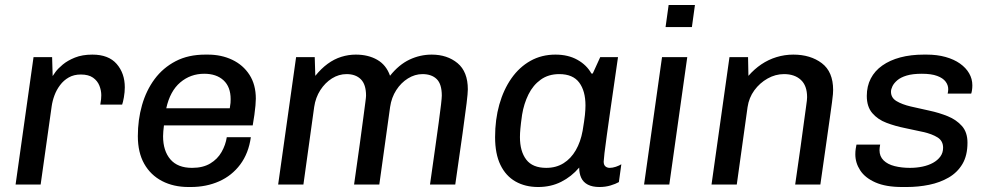

<svg xmlns="http://www.w3.org/2000/svg" viewBox="-20 -740 3963 770"><path d="M42.5 0 114.5 -511H189L191.2 -435Q192.8 -438 202.5 -451.4Q212.2 -464.8 231.6 -481Q251 -497.2 280.5 -509.1Q310 -521 350.5 -521Q415.5 -521 448 -483.5Q480.5 -446 480.5 -389.8Q480.5 -370.8 476.8 -349.6Q473 -328.5 469.8 -320.5H382.2Q384.5 -332.5 385.4 -342.4Q386.2 -352.2 386.2 -358.2Q386.2 -377.2 378.6 -396.5Q371 -415.8 353.1 -428.5Q335.2 -441.2 303.8 -441.2Q276.5 -441.2 255.9 -429.5Q235.2 -417.8 220.9 -398.6Q206.5 -379.5 198.4 -357.4Q190.2 -335.2 187.2 -313.5L143 0Z M736.2 10Q676 10 630 -13.9Q584 -37.8 558.4 -83.1Q532.8 -128.5 532.8 -194Q532.8 -259.8 549.6 -318.6Q566.5 -377.5 600.1 -422.9Q633.8 -468.2 684.4 -494.6Q735 -521 803.2 -521H813.5Q867.8 -521 911.4 -500.2Q955 -479.5 980.5 -440Q1006 -400.5 1006 -344.2Q1006 -333.8 1004.5 -316.8Q1003 -299.8 1000.2 -279.4Q997.5 -259 993.5 -237.2H637.5Q636 -225.8 635 -213.9Q634 -202 634 -193.8Q634 -135.2 663.2 -101Q692.5 -66.8 750.2 -66.8Q794 -66.8 823.2 -84.4Q852.5 -102 868.6 -130.4Q884.8 -158.8 889.5 -189.8H986Q977 -125.2 943.5 -80.4Q910 -35.5 858.8 -12.8Q807.5 10 745 10ZM646.8 -305.8H901.5Q904 -319.5 904.5 -327.4Q905 -335.2 905 -342.2Q905 -391.5 876.5 -417.9Q848 -444.2 799 -444.2Q744 -444.2 703 -409.5Q662 -374.8 646.8 -305.8Z M1095.5 0 1167.5 -511H1242.2L1244.5 -435.8Q1268 -465 1294.1 -484.1Q1320.2 -503.2 1348.9 -512.1Q1377.5 -521 1406.8 -521Q1456.8 -521 1492.9 -500.2Q1529 -479.5 1544.2 -436.2Q1579.8 -480.8 1622.2 -500.9Q1664.8 -521 1711.2 -521Q1773.5 -521 1814.9 -486.8Q1856.2 -452.5 1856.2 -381.5Q1856.2 -367 1851.2 -325.5Q1846.2 -284 1835.2 -205.8Q1824.2 -127.5 1805.8 0H1704.5Q1715.8 -78.5 1724.4 -140.6Q1733 -202.8 1739.4 -248.4Q1745.8 -294 1748.8 -321.4Q1751.8 -348.8 1751.8 -356.5Q1751.8 -402.8 1731.4 -422.8Q1711 -442.8 1674.2 -442.8Q1644 -442.8 1616.1 -425.5Q1588.2 -408.2 1569.1 -378.5Q1550 -348.8 1544.5 -311L1501.2 0H1400Q1413.8 -96 1422.8 -161.8Q1431.8 -227.5 1437.1 -268.1Q1442.5 -308.8 1445.2 -329.6Q1448 -350.5 1448 -356.5Q1448 -401.2 1427.2 -422Q1406.5 -442.8 1369.8 -442.8Q1338.8 -442.8 1311.2 -425.5Q1283.8 -408.2 1264.6 -378.5Q1245.5 -348.8 1240 -311L1196.8 0Z M2138.2 10Q2086.5 10 2047.5 -12.1Q2008.5 -34.2 1987 -78.6Q1965.5 -123 1965.5 -190Q1965.5 -260.8 1982.5 -320.8Q1999.5 -380.8 2031.1 -425.9Q2062.8 -471 2107.4 -496Q2152 -521 2207.5 -521Q2258.5 -521 2295.6 -500.2Q2332.8 -479.5 2351.8 -445.2H2357.2L2387.2 -511H2458.5Q2451 -458.8 2442.9 -402.8Q2434.8 -346.8 2427.2 -294Q2419.8 -241.2 2413.6 -197.5Q2407.5 -153.8 2404.2 -125.9Q2401 -98 2401 -91.8Q2401 -78.8 2407.9 -72.8Q2414.8 -66.8 2425.5 -66.8Q2436.5 -66.8 2449.9 -71.2Q2463.2 -75.8 2471.8 -81.2L2462 -9.8Q2448.8 -2.2 2428.2 3.9Q2407.8 10 2384 10Q2355.8 10 2337.4 0.4Q2319 -9.2 2310.9 -26.9Q2302.8 -44.5 2302.8 -68Q2271.8 -31.5 2230.5 -10.8Q2189.2 10 2138.2 10ZM2170.8 -66.8Q2210.2 -66.8 2240 -85.4Q2269.8 -104 2289.1 -137.5Q2308.5 -171 2316.5 -215.2Q2323.5 -257 2325.8 -278.9Q2328 -300.8 2328 -317.2Q2328 -375.2 2302.8 -409Q2277.5 -442.8 2222.8 -442.8Q2179.5 -442.8 2148.6 -420.6Q2117.8 -398.5 2099.4 -361.4Q2081 -324.2 2073.8 -280Q2068.5 -242.5 2066.9 -223.6Q2065.2 -204.8 2065.2 -190.2Q2065.2 -133 2090.5 -99.9Q2115.8 -66.8 2170.8 -66.8Z M2563 0 2635 -511H2736.2L2664.2 0ZM2649.2 -631.5 2661.5 -720H2767L2754.8 -631.5Z M2833.5 0 2905.5 -511H2980L2981.5 -435.8Q3005 -462.8 3033.2 -481.9Q3061.5 -501 3094.2 -511Q3127 -521 3161.5 -521Q3230.2 -521 3275.8 -486.6Q3321.2 -452.2 3321.2 -379.2Q3321.2 -373 3320.4 -362Q3319.5 -351 3316.6 -329.2Q3313.8 -307.5 3308 -267Q3302.2 -226.5 3293.1 -161.8Q3284 -97 3270 0H3169Q3182.2 -91.2 3190.8 -152.2Q3199.2 -213.2 3204.2 -250.6Q3209.2 -288 3212.1 -308Q3215 -328 3215.9 -336.8Q3216.8 -345.5 3216.8 -350.2Q3216.8 -396.5 3191.8 -419.6Q3166.8 -442.8 3124.2 -442.8Q3089.8 -442.8 3058.4 -425.1Q3027 -407.5 3005.2 -377.8Q2983.5 -348 2978 -310.2L2934.8 0Z M3598 10Q3532.5 10 3490.9 -8.4Q3449.2 -26.8 3429.8 -56.8Q3410.2 -86.8 3410.2 -121Q3410.2 -133.2 3411.8 -143.5Q3413.2 -153.8 3414.8 -160H3509.8Q3508.5 -153 3507.9 -148.1Q3507.2 -143.2 3507.2 -137.8Q3507.2 -113 3523.4 -97Q3539.5 -81 3567.6 -73.9Q3595.8 -66.8 3629.2 -66.8Q3656 -66.8 3679.9 -71.9Q3703.8 -77 3722 -87.1Q3740.2 -97.2 3751.2 -112.2Q3762.2 -127.2 3762.2 -147.5Q3762.2 -175 3740 -188.9Q3717.8 -202.8 3683 -210.6Q3648.2 -218.5 3609.2 -226.4Q3570.2 -234.2 3535.4 -247.4Q3500.5 -260.5 3478.4 -286.2Q3456.2 -312 3456.2 -355.2Q3456.2 -394.2 3472.2 -425.1Q3488.2 -456 3518.4 -477.2Q3548.5 -498.5 3590.6 -509.8Q3632.8 -521 3684.8 -521H3696.5Q3738.2 -521 3772.1 -511.5Q3806 -502 3829.9 -485.1Q3853.8 -468.2 3866.6 -446Q3879.5 -423.8 3879.5 -398.2Q3879.5 -387.2 3878.1 -378.4Q3876.8 -369.5 3874.8 -364.5H3780.5Q3781.5 -368.5 3782.1 -373Q3782.8 -377.5 3782.8 -382.2Q3782.8 -398.8 3772.2 -412.8Q3761.8 -426.8 3738.5 -435.5Q3715.2 -444.2 3676.8 -444.2Q3640 -444.2 3616.1 -437Q3592.2 -429.8 3578.6 -418.1Q3565 -406.5 3559.1 -394.2Q3553.2 -382 3553.2 -372.2Q3553.2 -347.8 3575.4 -334.5Q3597.5 -321.2 3632.4 -313Q3667.2 -304.8 3706.6 -296.4Q3746 -288 3780.8 -273.9Q3815.5 -259.8 3837.8 -234.6Q3860 -209.5 3860 -167.8Q3860 -116.5 3839.8 -82.4Q3819.5 -48.2 3784.6 -28Q3749.8 -7.8 3706.2 1.1Q3662.8 10 3616.2 10Z"/></svg>

Font: Chivo Medium
Style: Italic
Weight: 500
Italic angle: -8.05°
Designer: Hector Gatti
Foundry: Omnibus-Type
Version: Version 2.002